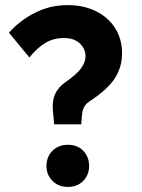

<svg xmlns="http://www.w3.org/2000/svg" viewBox="-20 -721 555 752"><path d="M15 -593Q58 -641 117 -671Q176 -701 245 -701Q307 -701 355 -677.5Q403 -654 430.5 -611.5Q458 -569 458 -512Q458 -459 430.5 -415.5Q403 -372 335 -327Q317 -316 309.5 -302Q302 -288 301 -268L298 -234H192L187 -291Q184 -328 196.5 -354Q209 -380 236 -399Q281 -430 298 -454Q315 -478 315 -501Q315 -530 292.5 -551Q270 -572 231 -572Q190 -572 158.5 -553.5Q127 -535 95 -496ZM162 -71Q162 -107 185.5 -130.5Q209 -154 246 -154Q283 -154 306 -130.5Q329 -107 329 -71Q329 -36 306 -12.5Q283 11 246 11Q209 11 185.5 -12.5Q162 -36 162 -71Z"/></svg>

Font: Radio Canada SemiBold
Style: Regular
Weight: 600
Designer: Charles Daoud, Etienne Aubert Bonn, Alexandre Saumier Demers, Jacques Le Bailly
Foundry: Radio-Canada
Version: Version 2.104; ttfautohint (v1.8.4.7-5d5b);gftools[0.9.28.de